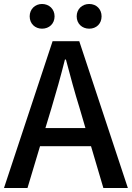

<svg xmlns="http://www.w3.org/2000/svg" viewBox="-20 -944 662 964"><path d="M238 -400C262 -480 285 -561 306 -645H311C333 -562 355 -480 380 -400L409 -301H208ZM0 0H118L181 -210H437L499 0H622L378 -737H244ZM191 -800C227 -800 254 -825 254 -862C254 -898 227 -924 191 -924C156 -924 129 -898 129 -862C129 -825 156 -800 191 -800ZM428 -800C464 -800 490 -825 490 -862C490 -898 464 -924 428 -924C392 -924 365 -898 365 -862C365 -825 392 -800 428 -800Z"/></svg>

Font: Noto Sans HK Medium
Style: Regular
Weight: 500
Designer: Ryoko NISHIZUKA 西塚涼子 (kana, bopomofo & ideographs); Paul D. Hunt (Latin, Greek & Cyrillic); Sandoll Communications 산돌커뮤니
Foundry: Adobe
Version: Version 2.002;hotconv 1.0.116;makeotfexe 2.5.65601